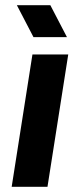

<svg xmlns="http://www.w3.org/2000/svg" viewBox="-20 -720 307 740"><path d="M25 0 105 -510H243L163 0ZM109 -577 45 -700H174L238 -577Z"/></svg>

Font: MuseoModerno SemiBold
Style: Italic
Weight: 600
Italic angle: -9°
Designer: Pablo Cosgaya, Héctor Gatti, Marcela Romero, and the Authors of The MuseoModerno Project.
Foundry: Omnibus-Type Team
Version: Version 1.003